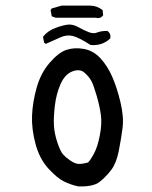

<svg xmlns="http://www.w3.org/2000/svg" viewBox="-20 -665 540 683"><path d="M258 -2Q231 -8 207.5 -19.5Q184 -31 152.5 -65Q121 -99 106.5 -152.5Q92 -206 94 -254Q96 -302 110.5 -353.5Q125 -405 156.5 -441.5Q188 -478 216 -487.5Q244 -497 278 -491Q312 -485 337 -458Q362 -431 379 -392.5Q396 -354 408.5 -301.5Q421 -249 416 -210Q411 -171 402.5 -128Q394 -85 376 -61Q358 -37 335 -18.5Q312 0 258 -2ZM293 -87Q301 -94 314 -118Q327 -142 335 -183Q343 -224 339 -255Q335 -286 324 -324Q313 -362 305 -377Q297 -392 280.5 -406.5Q264 -421 237.5 -411Q211 -401 195.5 -366Q180 -331 175 -288Q170 -245 172 -216.5Q174 -188 184.5 -157Q195 -126 204.5 -115.5Q214 -105 230 -94Q246 -83 258.5 -82Q271 -81 293 -87ZM302 -505Q260 -532 239 -537Q218 -542 197 -533Q176 -524 143 -509L137 -513L133 -534Q149 -555 177 -565.5Q205 -576 222.5 -577.5Q240 -579 259.5 -568Q279 -557 296 -550.5Q313 -544 326 -549.5Q339 -555 362 -555Q376 -545 372 -528Q343 -501 302 -505ZM178 -602 164 -607 160 -629 164 -635 199 -645H300Q325 -645 345 -629L347 -611Q337 -597 321 -602Z"/></svg>

Font: NaniFont Regular
Style: Regular
Weight: 400
Designer: Nanigashitei
Version: Version 1.036